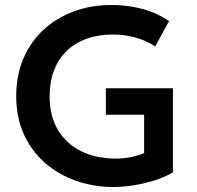

<svg xmlns="http://www.w3.org/2000/svg" viewBox="-20 -735 792 770"><path d="M437 15Q354.5 15 283.2 -10.5Q212 -36 158.5 -83.5Q105 -131 75 -198.2Q45 -265.5 45 -349Q45 -432.5 73.8 -500Q102.5 -567.5 154.5 -615.5Q206.5 -663.5 276 -689.2Q345.5 -715 427 -715Q464.5 -715 504 -709Q543.5 -703 582.8 -689Q622 -675 658 -650.5L602.5 -549Q565 -573 522 -584.8Q479 -596.5 432.5 -596.5Q374 -596.5 327 -579.5Q280 -562.5 247 -530.2Q214 -498 196.5 -452.2Q179 -406.5 179 -349Q179 -268.5 213.2 -212.5Q247.5 -156.5 307.2 -127.8Q367 -99 444 -99Q479.5 -99 509 -105.8Q538.5 -112.5 558 -121V-275H404.5V-381H673.5V-44Q644.5 -26 602.8 -12.5Q561 1 516.8 8Q472.5 15 437 15Z"/></svg>

Font: Geologica Thin Roman Medium
Style: Regular
Weight: 500
Version: Version 1.010;gftools[0.9.28]